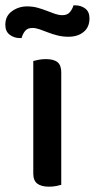

<svg xmlns="http://www.w3.org/2000/svg" viewBox="-52 -693 356 721"><path d="M178 1Q172 3 159.5 5.5Q147 8 132 8Q103 8 88 -3.5Q73 -15 73 -41V-464Q80 -466 93 -468.5Q106 -471 120 -471Q150 -471 164 -459.5Q178 -448 178 -422ZM50 -669Q71 -669 89 -664Q107 -659 123.5 -652.5Q140 -646 154.5 -641Q169 -636 182 -636Q201 -636 210.5 -647.5Q220 -659 224 -673H230Q252 -673 268 -661Q284 -649 284 -624Q284 -591 262 -573Q240 -555 205 -555Q183 -555 163.5 -560Q144 -565 127.5 -571.5Q111 -578 96.5 -583Q82 -588 70 -588Q51 -588 42 -576.5Q33 -565 29 -550H23Q1 -550 -15.5 -562.5Q-32 -575 -32 -600Q-32 -633 -7 -651Q18 -669 50 -669Z"/></svg>

Font: Baloo Chettan 2 Medium
Style: Regular
Weight: 500
Designer: Maithili Shingre, Unnati Kotecha and Ek Type
Foundry: Ek Type
Version: Version 1.640;hotconv 1.0.111;makeotfexe 2.5.65597; ttfautoh